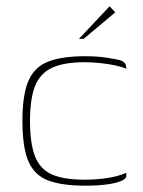

<svg xmlns="http://www.w3.org/2000/svg" viewBox="-20 -583 452 608"><path d="M249 5Q178 5 134 -11Q90 -27 70.5 -71Q51 -115 51 -200Q51 -284 70.5 -328Q90 -372 134 -388.5Q178 -405 249 -405Q275 -405 296.5 -403Q318 -401 343 -396Q358 -394 366 -390Q374 -386 377 -380.5Q380 -375 380 -365Q368 -371 344.5 -376Q321 -381 295 -383.5Q269 -386 248 -386Q183 -386 145 -368.5Q107 -351 91 -310.5Q75 -270 75 -200Q75 -130 90.5 -89Q106 -48 143.5 -31Q181 -14 248 -14Q279 -14 304 -17Q329 -20 348.5 -25Q368 -30 380 -36V-25Q380 -17 364 -10Q348 -3 319 1Q290 5 249 5ZM230 -460 327 -563 345 -544 245 -460Z"/></svg>

Font: Genos Thin Thin
Style: Regular
Weight: 250
Version: Version 1.010